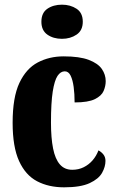

<svg xmlns="http://www.w3.org/2000/svg" viewBox="-20 -791 501 821"><path d="M254 10Q188 10 138.5 -16Q89 -42 61.5 -102.5Q34 -163 34 -266Q34 -375 63 -436.5Q92 -498 141.5 -524Q191 -550 252 -550Q320 -550 359.5 -535Q399 -520 415.5 -496Q432 -472 432 -444Q432 -423 423 -402Q414 -381 385.5 -367Q357 -353 299 -353Q299 -389 295 -419Q291 -449 282 -467.5Q273 -486 257 -486Q239 -486 226 -466.5Q213 -447 205.5 -399.5Q198 -352 198 -267Q198 -201 207 -156Q216 -111 236 -88Q256 -65 289 -65Q316 -65 338 -76Q360 -87 376 -105.5Q392 -124 401 -148Q414 -141 422.5 -130Q431 -119 431 -103Q431 -78 416.5 -52Q402 -26 363.5 -8Q325 10 254 10ZM245 -625Q208 -625 182.5 -643Q157 -661 157 -698Q157 -736 182.5 -753.5Q208 -771 245 -771Q281 -771 307.5 -753.5Q334 -736 334 -698Q334 -661 307.5 -643Q281 -625 245 -625Z"/></svg>

Font: Noto Serif Khmer ExtraCondensed Black
Style: Regular
Weight: 900
Width: 2
Designer: Danh Hong and the Monotype Design Team
Foundry: Monotype Imaging Inc.
Version: Version 2.004